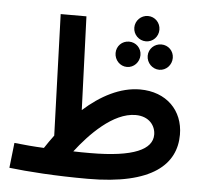

<svg xmlns="http://www.w3.org/2000/svg" viewBox="-53 -807 930 876"><g transform="rotate(5 411.5 -369.0)"><path d="M590 -635C622 -635 647 -661 647 -693C647 -725 622 -751 590 -751C558 -751 532 -725 532 -693C532 -661 558 -635 590 -635ZM380 13C677 13 782 -89 782 -224C782 -335 704 -414 583 -414C493 -414 404 -367 326 -297L310 -725H192L211 -170C196 -150 182 -130 169 -110C123 -112 79 -116 33 -121L20 -6C104 4 231 13 380 13ZM514 -511C546 -511 571 -538 571 -570C571 -602 546 -627 514 -627C482 -627 457 -602 457 -570C457 -538 482 -511 514 -511ZM662 -511C694 -511 719 -538 719 -570C719 -602 694 -627 662 -627C630 -627 604 -602 604 -570C604 -538 630 -511 662 -511ZM573 -296C636 -296 665 -254 665 -214C665 -147 582 -105 380 -105C353 -105 328 -105 304 -106C366 -187 470 -296 573 -296Z"/></g></svg>

Font: Noto Sans Arabic SemBd
Style: Regular
Weight: 600
Designer: Monotype Design Team, Nadine Chahine, Nizar Qandah and Khaled Hosny
Foundry: Monotype Imaging Inc.
Version: Version 2.012